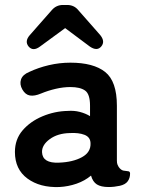

<svg xmlns="http://www.w3.org/2000/svg" viewBox="-20 -745 574 772"><path d="M219 7Q141 10 90.5 -27Q40 -64 40 -134Q40 -185 71 -221Q102 -257 151 -277.5Q200 -298 252 -299Q278 -301 301 -295Q324 -289 342 -278V-320Q342 -367 322 -381Q302 -395 263 -395Q235 -395 204.5 -388Q174 -381 145 -369Q119 -358 100.5 -361Q82 -364 70 -385Q58 -406 64.5 -425.5Q71 -445 98 -456Q134 -473 176.5 -483Q219 -493 263 -493Q356 -493 403 -455.5Q450 -418 450 -320V-99Q450 -89 452.5 -83Q455 -77 457 -74Q466 -61 476.5 -59Q487 -57 495 -56.5Q503 -56 503 -47Q503 -29 493.5 -16Q484 -3 462 2Q439 7 417 7Q386 7 369.5 -3.5Q353 -14 346 -39Q321 -18 288 -6.5Q255 5 219 7ZM217 -91Q273 -93 309.5 -113Q346 -133 344 -170Q343 -194 319.5 -203Q296 -212 261 -210Q212 -209 180 -185.5Q148 -162 149 -133Q151 -88 217 -91ZM188 -704Q206 -725 233 -725H250Q278 -725 295 -704L383 -604Q404 -578 387 -558Q370 -538 341 -558L242 -632L141 -558Q113 -537 95 -558Q78 -579 100 -604Z"/></svg>

Font: Zen Maru Gothic
Style: Bold
Weight: 700
Designer: Yoshimichi Ohira
Foundry: Positype
Version: Version 1.001